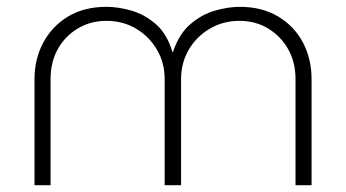

<svg xmlns="http://www.w3.org/2000/svg" viewBox="-20 -542 1013 562"><path d="M81 0V-310Q81 -369 106.5 -417Q132 -465 179 -493.5Q226 -522 292 -522Q326 -522 364.5 -511Q403 -500 436 -471.5Q469 -443 485 -389H486Q504 -443 537.5 -471.5Q571 -500 609.5 -511Q648 -522 682 -522Q747 -522 794.5 -493.5Q842 -465 867 -417Q892 -369 892 -310V0H845V-310Q845 -360 823.5 -398Q802 -436 765 -458.5Q728 -481 681 -481Q633 -481 594 -458Q555 -435 532.5 -396.5Q510 -358 510 -310V0H462V-310Q462 -358 439.5 -396.5Q417 -435 378.5 -458Q340 -481 291 -481Q245 -481 207.5 -458.5Q170 -436 149 -398Q128 -360 128 -310V0Z"/></svg>

Font: MuseoModerno Thin ExtraLight
Style: Regular
Weight: 250
Version: Version 1.002